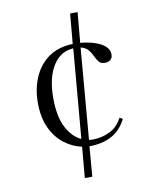

<svg xmlns="http://www.w3.org/2000/svg" viewBox="-87 -778 724 913"><g transform="rotate(-10 275.0 -321.5)"><path d="M248 70 261 -79Q215 -89 176 -119Q137 -149 113.5 -199.5Q90 -250 90 -321Q90 -387 113.5 -442.5Q137 -498 184 -532Q231 -566 302 -568L315 -713H351L338 -567Q374 -564 405.5 -554Q437 -544 456 -527.5Q475 -511 475 -487Q475 -471 465 -462Q455 -453 438 -453Q418 -453 408.5 -465Q399 -477 391.5 -493.5Q384 -510 372 -524.5Q360 -539 336 -545L299 -105Q304 -104 309 -104Q314 -104 319 -104Q360 -104 399 -122.5Q438 -141 460 -184L475 -176Q447 -121 401 -98Q355 -75 296 -75L284 70ZM166 -333Q166 -240 194 -187.5Q222 -135 264 -116L301 -547Q255 -544 225 -514.5Q195 -485 180.5 -438Q166 -391 166 -333Z"/></g></svg>

Font: Gilda Display
Style: Regular
Weight: 400
Designer: Eduardo Rodriguez Tunni
Foundry: Eduardo Rodriguez Tunni
Version: Version 1.002; ttfautohint (v1.8.4.7-5d5b);gftools[0.9.22]